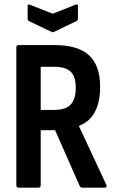

<svg xmlns="http://www.w3.org/2000/svg" viewBox="-20 -862 531 882"><path d="M65 0Q55 0 55 -11V-644Q55 -655 65 -655H230Q338 -655 389 -608Q440 -561 440 -464Q440 -321 343 -284V-282L468 -14Q474 0 461 0H358Q350 0 346 -8L233 -264H167V-11Q167 0 157 0ZM167 -357H229Q281 -357 304.5 -381.5Q328 -406 328 -459Q328 -511 304.5 -533Q281 -555 231 -555H167ZM216 -716 113 -765Q107 -768 107 -777V-835Q107 -844 118 -840L222 -799L326 -840Q338 -845 338 -835V-777Q338 -768 331 -765L229 -716Q222 -712 216 -716Z"/></svg>

Font: Sofia Sans Condensed
Style: Bold
Weight: 700
Designer: Botio Nikoltchev, Ani Petrova
Foundry: lettersoup
Version: Version 4.101; ttfautohint (v1.8.4.7-5d5b)